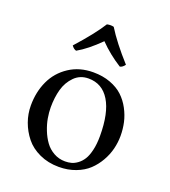

<svg xmlns="http://www.w3.org/2000/svg" viewBox="-125 -754 755 855"><g transform="rotate(20 252.0 -326.0)"><path d="M268.1 -660.2Q305.7 -599.1 377 -520Q366.7 -505.4 354 -502.9Q296.4 -539.1 251 -585.9Q194.8 -529.8 147 -502.9Q134.8 -505.9 125 -520Q200.2 -603.5 235.8 -660.2Q253.4 -664.1 268.1 -660.2ZM41 -205.1Q41 -269.5 65.4 -322Q89.8 -374.5 138.7 -406.7Q187.5 -439 252.9 -439Q297.9 -439 334 -425.5Q370.1 -412.1 393.8 -389.9Q417.5 -367.7 433.3 -337.9Q449.2 -308.1 456.1 -277.3Q462.9 -246.6 462.9 -213.9Q462.9 -183.1 455.3 -152.3Q447.8 -121.6 430.9 -92Q414.1 -62.5 390.1 -40Q366.2 -17.6 330.1 -3.9Q293.9 9.8 251 9.8Q200.2 9.8 158.9 -9.3Q117.7 -28.3 92.8 -59.6Q67.9 -90.8 54.4 -128.2Q41 -165.5 41 -205.1ZM242.2 -405.8Q202.1 -405.8 175.3 -378.7Q148.4 -351.6 137.7 -313Q127 -274.4 127 -228Q127 -203.6 131.6 -177Q136.2 -150.4 147.2 -122.6Q158.2 -94.7 174.1 -72.8Q189.9 -50.8 214.6 -36.9Q239.3 -22.9 269 -22.9Q284.7 -22.9 298.6 -26.6Q312.5 -30.3 327.1 -41Q341.8 -51.8 352.5 -68.8Q363.3 -85.9 370.1 -115Q377 -144 377 -182.1Q377 -291.5 342 -348.6Q307.1 -405.8 242.2 -405.8Z"/></g></svg>

Font: Linux Libertine G
Style: Regular
Weight: 400
Designer: Philipp H. Poll
Foundry: Philipp H. Poll
Version: Version 4.7.5